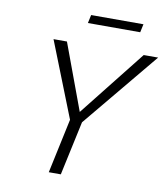

<svg xmlns="http://www.w3.org/2000/svg" viewBox="-88 -884 839 958"><g transform="rotate(10 331.0 -404.5)"><path d="M561 -809 552 -767H287L296 -809ZM662 -658 344 -274 285 0H224L283 -276L132 -658H200L324 -323L589 -658Z"/></g></svg>

Font: EauTest Semilight
Style: Italic
Weight: 300
Italic angle: -12°
Designer: Christian Thalmann (Catharsis Fonts)
Version: Version 0.001;PS 000.001;hotconv 1.0.88;makeotf.lib2.5.64775